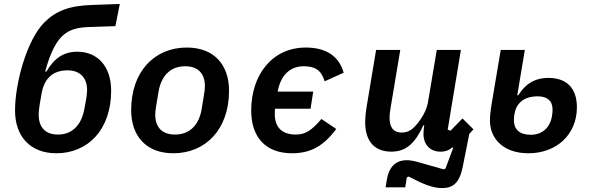

<svg xmlns="http://www.w3.org/2000/svg" viewBox="-20 -771 3041 981"><path d="M267.8 12.1C430.8 12.1 547.9 -110.4 547.9 -307.5C547.9 -434.7 475.5 -506.7 376.1 -506.7C304 -506.7 256.7 -473 217.3 -405.5H210.9C233.3 -490.1 261.7 -549.4 293.3 -582C323.5 -613.6 363.6 -630.7 431.8 -632.8L569.6 -637.4L592 -750.7L450.3 -745.7C331.7 -742.2 262.8 -713.1 206.3 -656.2C117.2 -566.8 56.8 -346.9 56.8 -206C56.8 -76.3 132.8 12.1 267.8 12.1ZM177.6 -186.1C177.6 -200.3 180.8 -223 183.2 -239.7L191.8 -289.8C204.9 -367.2 246.4 -411.6 325.6 -411.6C384.6 -411.6 425.1 -377.8 425.1 -310.4C425.1 -297.6 422.6 -280.9 420.8 -268.1L410.9 -213.4C395.6 -131.4 348.4 -83.5 276.3 -83.5C215.2 -83.5 177.6 -116.8 177.6 -186.1Z M865.1 12.1C1030.9 12.1 1150.2 -110.4 1150.2 -307.5C1150.2 -441.1 1072.8 -528.1 934.7 -528.1C769.2 -528.1 650.2 -405.5 650.2 -208.5C650.2 -74.9 728 12.1 865.1 12.1ZM773.1 -186.1C773.1 -198.2 775.6 -214.5 778.1 -230.8L790.1 -302.9C804 -384.6 851.6 -432.5 926.5 -432.5C987.9 -432.5 1027 -399.1 1027 -329.9C1027 -317.8 1024.9 -301.5 1022 -285.2L1010.3 -213.4C996.4 -131.4 948.9 -83.5 873.9 -83.5C812.1 -83.5 773.1 -116.8 773.1 -186.1Z M1472.3 12.1C1572.8 12.1 1636 -29.5 1698.2 -111.9L1622.2 -163C1570.7 -102.3 1538.4 -83.5 1491.1 -83.5C1419 -83.5 1383.9 -122.2 1383.9 -188.9C1383.9 -194.6 1383.9 -200.3 1384.6 -207.4L1384.9 -215.6H1566.8L1580.3 -302.9H1398.8L1401.3 -315C1418.3 -391.3 1465.9 -432.5 1531.6 -432.5C1592.3 -432.5 1621.8 -410.9 1638.8 -355.5L1735.8 -399.5C1715.2 -474.1 1657.7 -528.1 1542.6 -528.1C1371.1 -528.1 1263.5 -389.2 1263.5 -206C1263.5 -71 1336.3 12.1 1472.3 12.1Z M2032.3 -93.8C1984 -93.8 1970.5 -128.9 1970.5 -167.3C1970.5 -187.9 1973.4 -207.7 1976.9 -227.6L2025.2 -516H1901.6L1855.1 -236.5C1848.4 -197.1 1845.9 -170.8 1845.9 -145.2C1845.9 -60.4 1884.6 3.9 1979.8 3.9C2061.4 3.9 2104.4 -47.6 2143.1 -130.7H2147.7C2145.2 -114.3 2143.8 -100.9 2143.8 -86.3C2143.8 -31.6 2178.3 3.9 2230.5 3.9C2246.4 3.9 2259.6 1.1 2271.3 -4.6C2279.1 -8.5 2285.2 -12.8 2291.5 -18.1L2295.5 -15.3L2256.4 89.8L2247.5 94.5L2130.3 61.1C2093 50.4 2077.4 47.6 2057.9 47.6C2001.4 47.6 1967 82.4 1956.3 148.4L1950.3 186.1H2050.4L2058.6 135.7L2067.8 131C2146.3 171.9 2191.8 190 2239.3 190C2293.7 190 2327.4 164.4 2344.1 82.4L2377.8 -87L2399.1 -110.1L2343 -165.8L2282 -103.3L2267.4 -108.3L2334.9 -516H2211.6L2166.9 -249.6C2159.1 -202.1 2129.6 -161.2 2116.1 -143.8C2090.9 -112.2 2069.2 -93.8 2032.3 -93.8Z M2679.7 12.1C2823.5 12.1 2927.6 -83.1 2927.6 -223C2927.6 -322.8 2872.9 -372.9 2782.7 -372.9C2709.2 -372.9 2663 -339.8 2628.2 -284.4H2622.9L2661.6 -516H2538.4L2492.9 -245.4C2485.1 -199.2 2483.3 -174.4 2483.3 -155.2C2483.3 -61.8 2552.9 12.1 2679.7 12.1ZM2605.8 -156.2C2605.8 -169 2606.9 -179 2608.7 -189.6C2617.5 -241.5 2655.2 -278.8 2726.9 -278.8C2776.6 -278.8 2803.3 -256 2803.3 -210.2C2803.3 -200.6 2801.8 -187.1 2799.4 -173.3C2788 -114.7 2746.8 -82.4 2691.8 -82.4C2633.2 -82.4 2605.8 -111.2 2605.8 -156.2Z"/></svg>

Font: Margiela Mono Italic SmBold It
Style: Regular
Weight: 600
Designer: Mike Abbink, Paul van der Laan, Pieter van Rosmalen
Foundry: Bold Monday
Version: Version 2.003 2021